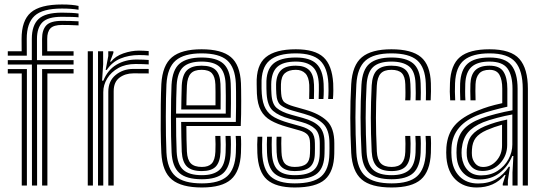

<svg xmlns="http://www.w3.org/2000/svg" viewBox="-20 -829 2428 858"><path d="M14.8 -580.2V-600H76.8L76.5 -655Q76.2 -736.8 117.6 -772.9Q159 -809 256.8 -809Q304 -809 331 -802.5V-785.5Q299.5 -790.8 256.8 -790.8Q169.8 -790.8 134.5 -758.1Q99.2 -725.5 99.5 -655L99.8 -580.2ZM122.8 0 122.5 -540.5H14.8V-560.2H122.2V-655Q122.2 -715.5 152.2 -744Q182.2 -772.5 256.8 -772.5Q304 -772.5 331 -768.5V-751.5Q321.5 -752.8 302.1 -753.4Q282.8 -754 256.8 -754Q194.2 -754 169.8 -729.6Q145.2 -705.2 145.2 -655V-560.2H308.8V-540.5H145.5L145.8 0ZM168.2 -580.2 168 -655Q167.8 -694.8 186.5 -715.2Q205.2 -735.8 256.8 -735.8Q275 -735.8 293.1 -735.4Q311.2 -735 331 -733.8V-715.5Q310.8 -716.8 292.4 -717.1Q274 -717.5 256.8 -717.5Q220.2 -717.5 205.5 -702.4Q190.8 -687.2 191 -655L191.2 -600H308.8V-580.2ZM77.2 0V-500.8H14.8V-520.5H100.2V0ZM168.2 0V-520.5H308.8V-500.8H191.8V0Z M452.2 -516.5 463.8 -578.5V-600H486.5L486.8 -593.2L472 -553.5H476.2Q495.5 -578 531.1 -590.4Q566.8 -602.8 601 -602.8Q609.5 -602.8 622.4 -602.2Q635.2 -601.8 644.5 -600.8V-581Q637 -582 624.8 -582.5Q612.5 -583 602 -583Q555.2 -583 517.6 -567.1Q480 -551.2 457.2 -516.5ZM418 0V-600H440.8L441 -542L436.2 -468.5H441.8Q461.2 -516.5 500.4 -539.8Q539.5 -563 590.2 -563Q603.5 -563 620.8 -562.4Q638 -561.8 644.5 -561V-541.2Q636 -542 617.6 -542.5Q599.2 -543 585.5 -543Q541 -543 508.8 -525Q476.5 -507 459 -478.2Q441.5 -449.5 441.5 -417.2V0ZM372.2 0V-600H395.2V0ZM464 0V-419Q464 -467.2 497 -494.1Q530 -521 575.8 -521Q592.2 -521 611.2 -521Q630.2 -521 644.5 -520.8V-500.8Q630.8 -501 611 -501.1Q591.2 -501.2 575.8 -501.2Q539.8 -501.2 513.9 -481.9Q488 -462.5 488 -421.2V0Z M882.2 8.8Q791 8.8 748.2 -26.5Q705.5 -61.8 701 -145Q698.8 -189.8 698.2 -247.8Q697.8 -305.8 698.5 -361.1Q699.2 -416.5 701 -453.5Q706 -537.8 748.5 -573.2Q791 -608.8 880.8 -608.8Q970 -608.8 1011.5 -574.1Q1053 -539.5 1056.8 -457.2Q1057.2 -449.8 1057.5 -427.9Q1057.8 -406 1057.9 -377.1Q1058 -348.2 1057.5 -318.6Q1057 -289 1055.8 -265.8H812.8Q813 -232.2 813.5 -204.9Q814 -177.5 815.2 -152.2Q817 -115 832.6 -99Q848.2 -83 882.2 -83Q911.5 -83 926 -98.1Q940.5 -113.2 942.5 -150.5Q943.2 -165.8 943.2 -185Q943.2 -204.2 942 -221.5H965Q966 -203.2 966 -183.4Q966 -163.5 965.5 -149.5Q963.2 -104 943.8 -84.2Q924.2 -64.5 882.2 -64.5Q836.5 -64.5 815.6 -84.6Q794.8 -104.8 792.2 -151Q791 -181.2 790.4 -215.8Q789.8 -250.2 789.5 -284.2H1033.8Q1034.8 -316.8 1034.9 -353Q1035 -389.2 1034.8 -417.9Q1034.5 -446.5 1034 -456.2Q1030.5 -528.2 995 -559.4Q959.5 -590.5 880.8 -590.5Q802.8 -590.5 765.4 -558.8Q728 -527 723.8 -451.8Q722.5 -427 721.8 -389Q721 -351 721 -307.8Q721 -264.5 721.6 -222.4Q722.2 -180.2 723.8 -147.2Q727.5 -74.2 764 -41.9Q800.5 -9.5 882.2 -9.5Q959.5 -9.5 995 -41.2Q1030.5 -73 1034 -146.2Q1034.8 -161.8 1034.8 -183.1Q1034.8 -204.5 1033.2 -221.5H1056.2Q1057.8 -204.5 1057.6 -183.2Q1057.5 -162 1056.8 -145.5Q1052.8 -62.8 1012.1 -27Q971.5 8.8 882.2 8.8ZM882.2 -28Q812.8 -28 781.4 -56.1Q750 -84.2 746.8 -148Q745.2 -178.8 744.5 -219.6Q743.8 -260.5 743.9 -303.5Q744 -346.5 744.6 -385Q745.2 -423.5 746.5 -449.8Q750.5 -518.2 783.2 -545.1Q816 -572 880.8 -572Q947.2 -572 977.6 -545.1Q1008 -518.2 1011 -455.8Q1011.5 -446.8 1011.8 -422.4Q1012 -398 1012 -366.1Q1012 -334.2 1011 -302.8H766.8Q766.8 -260.2 767.4 -220Q768 -179.8 769.5 -150.2Q772.5 -93.8 798.9 -70Q825.2 -46.2 882.2 -46.2Q933.5 -46.2 959.5 -68.6Q985.5 -91 988.2 -147.5Q989 -163 989 -183Q989 -203 987.8 -221.5H1010.5Q1012 -203.5 1011.9 -183.5Q1011.8 -163.5 1011 -147Q1008 -83.2 978 -55.6Q948 -28 882.2 -28ZM766.8 -321.2H988.8Q989.5 -362.5 989.1 -401.5Q988.8 -440.5 988.2 -454.8Q985.8 -507.5 960.8 -530.6Q935.8 -553.8 880.8 -553.8Q825.8 -553.8 799.2 -529.9Q772.8 -506 769.5 -448.5Q768.2 -424.5 767.6 -390.4Q767 -356.2 766.8 -321.2ZM790 -339.8Q790 -360.8 790.8 -393.5Q791.5 -426.2 792.2 -447.2Q795 -495.5 816.1 -515.5Q837.2 -535.5 880.8 -535.5Q923.8 -535.5 943.5 -516.5Q963.2 -497.5 965.2 -454.2Q966 -440.8 966.1 -407.5Q966.2 -374.2 965.8 -339.8ZM813 -358.2H943Q943.5 -388.8 943.1 -416.4Q942.8 -444 942.5 -452.2Q941 -486 927 -501.5Q913 -517 880.8 -517Q847.2 -517 832.2 -500.1Q817.2 -483.2 815.2 -446.2Q814.2 -424.8 813.8 -403.5Q813.2 -382.2 813 -358.2Z M1297 -64.5Q1257.2 -64.5 1237.6 -83.4Q1218 -102.2 1216.2 -149Q1215.8 -163.8 1215.5 -183.4Q1215.2 -203 1216.2 -218H1237.5Q1236.8 -203.5 1236.9 -186.9Q1237 -170.2 1237.8 -149.8Q1239 -113.2 1253.1 -98.1Q1267.2 -83 1297 -83Q1332.5 -83 1348.5 -96.8Q1364.5 -110.5 1365.2 -143.2Q1365.8 -157.2 1365.8 -166.8Q1365.8 -176.2 1365.5 -189Q1365.2 -215.5 1354 -227.5Q1342.8 -239.5 1318.5 -246.2L1263.2 -261.8Q1219.5 -274 1190.4 -290.5Q1161.2 -307 1145.9 -335.1Q1130.5 -363.2 1128 -410.2Q1127.5 -423.5 1127.4 -433.1Q1127.2 -442.8 1127 -453.2Q1124.5 -537.8 1167.6 -573.2Q1210.8 -608.8 1302 -608.8Q1386.8 -608.8 1425.4 -573.4Q1464 -538 1469 -456.8Q1469.8 -444.5 1469.6 -424.8Q1469.5 -405 1467.8 -386.5H1446.5Q1448 -404.8 1448.1 -424.6Q1448.2 -444.5 1447.5 -455.5Q1443.8 -527.2 1409.8 -558.9Q1375.8 -590.5 1302 -590.5Q1220.8 -590.5 1183.8 -558.1Q1146.8 -525.8 1148.8 -452.5Q1148.8 -442.5 1148.8 -432.6Q1148.8 -422.8 1149.8 -410.2Q1153 -367.5 1167.1 -343Q1181.2 -318.5 1206.6 -304.6Q1232 -290.8 1269 -280.2L1323.8 -264.8Q1357 -255.5 1372.1 -239.4Q1387.2 -223.2 1387.2 -189Q1387.2 -174.8 1387.4 -166.1Q1387.5 -157.5 1387 -142.8Q1386.2 -101.8 1365.6 -83.1Q1345 -64.5 1297 -64.5ZM1297 -28Q1234.8 -28 1205.2 -55Q1175.8 -82 1173.2 -147.2Q1172.5 -163.5 1172.5 -183.8Q1172.5 -204 1173.5 -218H1194.8Q1194 -204.2 1194.1 -184Q1194.2 -163.8 1194.8 -148.2Q1197 -92.5 1221.4 -69.4Q1245.8 -46.2 1297 -46.2Q1355.5 -46.2 1381.6 -68.5Q1407.8 -90.8 1408.8 -143Q1409 -155.5 1409 -165.9Q1409 -176.2 1409 -189Q1409 -233.8 1388.1 -253.2Q1367.2 -272.8 1329 -283.2L1275 -298Q1226.2 -311.2 1200.6 -333.2Q1175 -355.2 1171.5 -409.8Q1170.8 -421.5 1170.6 -432.1Q1170.5 -442.8 1170.5 -452.2Q1168.8 -515.2 1200.4 -543.6Q1232 -572 1302 -572Q1365 -572 1394 -544Q1423 -516 1426.2 -454.5Q1426.8 -444 1426.8 -424.1Q1426.8 -404.2 1425.2 -386.5H1404Q1404.5 -404.2 1404.9 -424.2Q1405.2 -444.2 1404.8 -451.5Q1402.8 -506.5 1377.5 -530.1Q1352.2 -553.8 1302 -553.8Q1245 -553.8 1218.9 -529.9Q1192.8 -506 1192 -452.8Q1191.8 -440.5 1192.1 -430.8Q1192.5 -421 1193 -410.5Q1195.2 -364 1217.1 -346Q1239 -328 1280.8 -316.5L1334 -301.8Q1383.8 -287.8 1407.1 -263.5Q1430.5 -239.2 1430.5 -189Q1430.5 -178.2 1430.6 -167.4Q1430.8 -156.5 1430.2 -142.8Q1429.2 -81.5 1398.6 -54.8Q1368 -28 1297 -28ZM1297 8.8Q1213 8.8 1173.2 -26.2Q1133.5 -61.2 1130 -145.5Q1129.2 -164.8 1129.4 -183.5Q1129.5 -202.2 1130.8 -218H1152.2Q1151.2 -204.2 1151.1 -184Q1151 -163.8 1151.5 -146.2Q1154.8 -71.5 1189.2 -40.5Q1223.8 -9.5 1297 -9.5Q1379.8 -9.5 1415.4 -40.6Q1451 -71.8 1452 -142.5Q1452.5 -157.2 1452.4 -166Q1452.2 -174.8 1452.2 -189Q1452.2 -249.5 1423 -277.1Q1393.8 -304.8 1339.2 -320.2L1286.5 -335Q1253.8 -344.2 1235.2 -358.4Q1216.8 -372.5 1214.8 -410.5Q1214.2 -421.8 1213.9 -431.1Q1213.5 -440.5 1213.8 -452Q1215 -495 1235.8 -515.2Q1256.5 -535.5 1302 -535.5Q1341.5 -535.5 1361.6 -515.8Q1381.8 -496 1383.2 -450.8Q1384 -428 1382.8 -386.5H1361.5Q1362.2 -405 1362.2 -424Q1362.2 -443 1362 -449.8Q1360 -485.2 1344.4 -501.1Q1328.8 -517 1302 -517Q1270 -517 1253.1 -501.9Q1236.2 -486.8 1235.5 -452Q1234.8 -430.2 1236.5 -410.5Q1238.5 -381.2 1252.1 -371.2Q1265.8 -361.2 1292.5 -353.5L1344.2 -338.8Q1408.2 -320.5 1441.1 -288.6Q1474 -256.8 1474 -189Q1474 -174.5 1474 -165.8Q1474 -157 1473.8 -142.5Q1472.5 -62.8 1432.2 -27Q1392 8.8 1297 8.8Z M1730.2 8.8Q1637.2 8.8 1595.8 -27.4Q1554.2 -63.5 1549.5 -145.8Q1545.5 -226.5 1545.4 -301.6Q1545.2 -376.8 1549.5 -453Q1554.5 -537.8 1597.1 -573.2Q1639.8 -608.8 1729 -608.8Q1819.2 -608.8 1861 -574Q1902.8 -539.2 1905.5 -457.2Q1906 -441.5 1905.9 -420.9Q1905.8 -400.2 1904.5 -380.5H1883Q1883.8 -393.8 1883.6 -413.2Q1883.5 -432.8 1882.8 -456.5Q1880 -528.2 1844.2 -559.4Q1808.5 -590.5 1729 -590.5Q1649.8 -590.5 1613.2 -558.2Q1576.8 -526 1572.5 -451.8Q1568.5 -378.8 1568.4 -304.5Q1568.2 -230.2 1572.5 -146.8Q1576.5 -73.5 1613.2 -41.5Q1650 -9.5 1730.2 -9.5Q1808.8 -9.5 1844 -41.5Q1879.2 -73.5 1882.8 -146.2Q1883.8 -170.5 1883.4 -189.5Q1883 -208.5 1881.8 -221.5H1904.5Q1906 -209.5 1906.2 -189Q1906.5 -168.5 1905.5 -145.5Q1901.8 -62.8 1861 -27Q1820.2 8.8 1730.2 8.8ZM1730.2 -28Q1661 -28 1629.9 -56.5Q1598.8 -85 1595.5 -148Q1591.2 -232.5 1591.2 -304.6Q1591.2 -376.8 1595.2 -449.8Q1599.2 -518.5 1632 -545.2Q1664.8 -572 1729 -572Q1794.8 -572 1826.1 -545.8Q1857.5 -519.5 1859.8 -455.8Q1860.5 -434 1860.6 -415Q1860.8 -396 1859.8 -380.5H1837.2Q1838 -394.2 1837.9 -413.1Q1837.8 -432 1837 -455.2Q1835 -511 1807.9 -532.4Q1780.8 -553.8 1729 -553.8Q1673.8 -553.8 1647.6 -529.8Q1621.5 -505.8 1618.2 -448.5Q1614 -373.2 1614.1 -301.9Q1614.2 -230.5 1618.2 -150Q1621.2 -95 1647.2 -70.6Q1673.2 -46.2 1730.2 -46.2Q1782.2 -46.2 1808.2 -69Q1834.2 -91.8 1837 -147.2Q1838.8 -190 1836.2 -221.5H1859Q1861.8 -191.5 1859.8 -146.8Q1857 -83.8 1826.9 -55.9Q1796.8 -28 1730.2 -28ZM1730.2 -64.5Q1685 -64.5 1664.2 -85.1Q1643.5 -105.8 1641 -151Q1637 -235 1637.1 -303Q1637.2 -371 1641 -447.5Q1643.8 -494.5 1664.2 -515Q1684.8 -535.5 1729 -535.5Q1771 -535.5 1791.8 -517.4Q1812.5 -499.2 1814 -453.2Q1814.8 -437 1815 -416.5Q1815.2 -396 1813.8 -380.5H1790.8Q1792 -396.2 1791.9 -415.1Q1791.8 -434 1791.2 -452.8Q1790.2 -486.8 1775.8 -501.9Q1761.2 -517 1729 -517Q1696 -517 1681 -500.2Q1666 -483.5 1663.8 -445.8Q1660 -371 1660 -302.5Q1660 -234 1664 -152.2Q1665.8 -116.2 1681.2 -99.6Q1696.8 -83 1730.2 -83Q1761.2 -83 1775.5 -99.5Q1789.8 -116 1791.2 -150.2Q1792.8 -187.5 1790.8 -221.5H1813.5Q1814.5 -207 1814.8 -187.4Q1815 -167.8 1814 -149.2Q1812.2 -105 1792.6 -84.8Q1773 -64.5 1730.2 -64.5Z M2316 0V-432.5Q2316 -513.2 2282.9 -551.9Q2249.8 -590.5 2167.5 -590.5Q2091.5 -590.5 2054 -560.4Q2016.5 -530.2 2013.5 -457Q2012.8 -438 2012.9 -419Q2013 -400 2014.2 -380.5H1991.8Q1990.2 -401.8 1990 -419.2Q1989.8 -436.8 1990.8 -458Q1994 -539.2 2035.6 -574Q2077.2 -608.8 2167.5 -608.8Q2263.2 -608.8 2301.1 -565.6Q2339 -522.5 2339 -432.5V0ZM2270.2 0.2V-58.2L2274.2 -132H2269.2Q2249.5 -83.8 2211.9 -55.4Q2174.2 -27 2122.8 -27.2Q2080 -27.2 2052.4 -54Q2024.8 -80.8 2020.8 -127.2Q2019.2 -146.8 2020.5 -166.8Q2024.2 -219.5 2050.9 -249.8Q2077.5 -280 2131.2 -300.2Q2156 -309.5 2196.2 -319.9Q2236.5 -330.2 2270.2 -336.2V-432.5Q2270.2 -491.8 2247.9 -522.8Q2225.5 -553.8 2167.5 -553.8Q2114.2 -553.8 2087.9 -530.6Q2061.5 -507.5 2059.2 -455Q2058.8 -440.2 2058.6 -420.6Q2058.5 -401 2059.8 -380.5H2037Q2035.8 -400.8 2035.8 -420.5Q2035.8 -440.2 2036.2 -455.5Q2039 -517 2069.8 -544.5Q2100.5 -572 2167.5 -572Q2237.2 -572 2265.1 -537.5Q2293 -503 2293 -432.5V0.2ZM2109.8 8.8Q2053 8.8 2016.9 -25.4Q1980.8 -59.5 1975 -123.8Q1973.2 -147.5 1974.8 -170.8Q1979.5 -231 2012.4 -269.1Q2045.2 -307.2 2115.5 -335.2Q2140.2 -345.2 2164.6 -352.8Q2189 -360.2 2224.5 -368V-432.5Q2224.5 -472 2212 -494.5Q2199.5 -517 2167.5 -517Q2135.8 -517 2121 -500.2Q2106.2 -483.5 2105 -452.5Q2104.5 -443.2 2104.4 -422.5Q2104.2 -401.8 2105.2 -380.5H2082.5Q2081.5 -402.8 2081.6 -422.1Q2081.8 -441.5 2082.2 -454.5Q2083.8 -495 2104.1 -515.2Q2124.5 -535.5 2167.5 -535.5Q2212.8 -535.5 2230 -508.5Q2247.2 -481.5 2247.2 -432.5V-352.2Q2215 -345 2182.2 -336.1Q2149.5 -327.2 2123.5 -317.8Q2003.2 -273.5 1997.5 -168.8Q1997 -159 1997 -147.5Q1997 -136 1998 -125.8Q2002.2 -72.5 2033.4 -40.8Q2064.5 -9 2116.5 -9Q2163.2 -9 2197 -28.8Q2230.8 -48.5 2253.5 -83.8H2258.8L2249.5 -21.8V0H2226.8L2226.5 -7L2239.2 -47H2235Q2189.5 8.8 2109.8 8.8ZM2130.2 -45.2Q2172.2 -45.2 2203.6 -65.5Q2235 -85.8 2252.2 -117.4Q2269.5 -149 2269.5 -183.2V-317.5Q2237.2 -311.8 2200.2 -302Q2163.2 -292.2 2138.8 -282.5Q2093 -263.5 2070.5 -236.1Q2048 -208.8 2043.2 -163Q2041.8 -145.8 2043.5 -129Q2048.2 -91.5 2070.1 -68.4Q2092 -45.2 2130.2 -45.2ZM2135.5 -65Q2105 -65 2087 -84Q2069 -103 2066.2 -131.2Q2065 -147.2 2066 -161.8Q2069.2 -201.5 2088.5 -225Q2107.8 -248.5 2146.5 -264.8Q2172 -275.2 2195.2 -282.1Q2218.5 -289 2246.5 -294.8V-181.2Q2246.5 -134 2215.2 -99.5Q2184 -65 2135.5 -65ZM2138.5 -82.8Q2173.8 -82.8 2198.6 -110.9Q2223.5 -139 2223.5 -179.2V-271.8Q2188.5 -262 2154.2 -247.2Q2121 -232.5 2105.9 -212.8Q2090.8 -193 2089 -160.8Q2088.2 -152.2 2088.5 -145.6Q2088.8 -139 2089.2 -133Q2091.2 -113.8 2104 -98.2Q2116.8 -82.8 2138.5 -82.8Z"/></svg>

Font: Big Shoulders Inline Text
Style: Bold
Weight: 700
Designer: Patric King
Foundry: XO Type Co
Version: Version 1.000